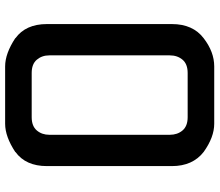

<svg xmlns="http://www.w3.org/2000/svg" viewBox="-72 -762 835 730"><g transform="rotate(-90 345.0 -396.5)"><path d="M79 -160V-635Q79 -716 133 -755H132Q191 -794 240 -794H458Q507 -794 566 -755H565Q619 -716 619 -635V-160Q619 -80 565 -39Q513 1 458 1H240Q189 1 133 -39Q79 -81 79 -160ZM265 -693Q231 -693 214.5 -673.5Q198 -654 198 -626V-168Q198 -139 214.5 -119.5Q231 -100 265 -100H433Q467 -100 483.5 -119.5Q500 -139 500 -168V-626Q500 -654 483.5 -673.5Q467 -693 433 -693Z"/></g></svg>

Font: Gugi Cyrillic
Style: Regular
Weight: 400
Foundry: TAE System & Typefaces Co.
Version: Version 3.10 September 15, 2020